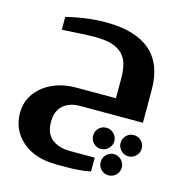

<svg xmlns="http://www.w3.org/2000/svg" viewBox="-95 -446 748 790"><g transform="rotate(15 279.0 -51.0)"><path d="M330.1 104Q330.1 122.6 342.8 135.3Q356.4 148.9 374.5 148.9Q393.1 148.9 406.7 135.3Q420.4 121.6 420.4 104Q420.4 85.4 406.7 71.8Q393.6 58.6 374.5 58.6Q356 58.6 342.8 71.8Q330.1 84.5 330.1 104ZM446.8 104Q446.8 122.1 460 135.3Q473.6 148.9 491.7 148.9Q510.3 148.9 523.9 135.3Q537.1 122.1 537.1 104Q537.1 85 523.9 71.8Q510.7 58.6 491.7 58.6Q473.1 58.6 460 71.8Q446.8 85 446.8 104ZM388.2 201.2Q388.2 219.7 400.9 232.4Q414.1 245.6 432.6 245.6Q451.7 245.6 464.8 232.4Q478 219.2 478 201.2Q478 182.1 464.8 168.9Q451.2 155.3 432.6 155.3Q414.6 155.3 400.9 168.9Q388.2 181.6 388.2 201.2ZM380.9 -68.8V-146Q380.9 -179.7 376 -204.6Q370.6 -231.4 355 -250Q338.9 -269 311 -279.3Q281.7 -290 235.8 -290Q210.4 -290 174.8 -288.1Q119.1 -285.2 92.8 -283.2V-337.9Q131.8 -348.1 179.2 -354.5Q219.2 -359.9 261.2 -359.9Q386.7 -359.9 450.2 -305.2Q514.2 -250 514.2 -141.1V0H247.1Q201.7 0 174.8 23.9Q147.9 47.9 147.9 94.2Q147.9 144.5 178.2 167.5Q208 189.9 254.9 189.9H359.9V249Q338.9 253.4 309.1 255.9Q287.1 257.8 264.2 257.8H214.8Q168 257.8 131.3 245.6Q93.8 233.4 68.4 210.4Q42 187 28.8 157.7Q15.1 127.4 15.1 91.8Q15.1 52.2 32.2 22Q48.8 -7.3 77.1 -28.3Q105 -48.8 140.1 -59.1Q173.8 -68.8 211.9 -68.8Z"/></g></svg>

Font: SimahzazaarabicW05-SemiBold
Style: Regular
Weight: 600
Designer: Ahmed zaza
Foundry: Ahmed zaza
Version: Version 1.001